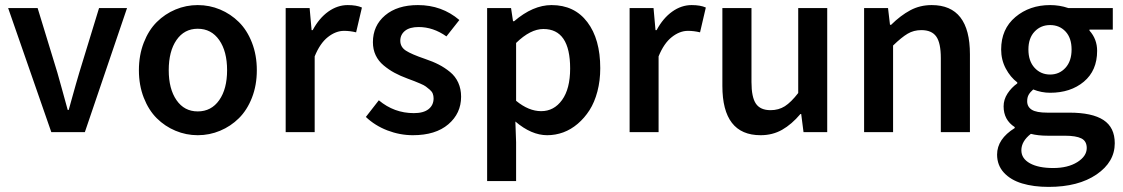

<svg xmlns="http://www.w3.org/2000/svg" viewBox="-20 -523 4446 760"><path d="M183.1 0 12.2 -491.2H128.9L207 -235.8Q210 -225.1 225.1 -171.1Q240.2 -117.2 248 -87.9H252Q256.8 -105 265.1 -135Q273.4 -165 280.5 -189.9Q287.6 -214.8 293.9 -235.8L372.1 -491.2H482.9L315.9 0Z M762.7 12.2Q716.8 12.2 674.8 -5.4Q632.8 -22.9 600.6 -54.9Q568.4 -86.9 549.1 -136.2Q529.8 -185.5 529.8 -245.1Q529.8 -304.7 549.1 -354.2Q568.4 -403.8 600.6 -435.8Q632.8 -467.8 674.8 -485.4Q716.8 -502.9 762.7 -502.9Q809.1 -502.9 851.1 -485.4Q893.1 -467.8 925.5 -435.8Q958 -403.8 977.3 -354.2Q996.6 -304.7 996.6 -245.1Q996.6 -185.5 977.3 -136.2Q958 -86.9 925.5 -54.9Q893.1 -22.9 851.1 -5.4Q809.1 12.2 762.7 12.2ZM762.7 -82Q816.4 -82 847.7 -126.5Q878.9 -170.9 878.9 -245.1Q878.9 -319.8 847.7 -364.5Q816.4 -409.2 762.7 -409.2Q709.5 -409.2 678.7 -364.7Q647.9 -320.3 647.9 -245.1Q647.9 -170.9 678.7 -126.5Q709.5 -82 762.7 -82Z M1110.8 0V-491.2H1205.6L1213.4 -403.8H1217.8Q1243.2 -451.2 1279.5 -477.1Q1315.9 -502.9 1356.4 -502.9Q1391.1 -502.9 1412.6 -493.2L1389.6 -395Q1365.2 -400.9 1341.8 -400.9Q1309.1 -400.9 1277.8 -376.2Q1246.6 -351.6 1225.6 -299.8V0Z M1614.3 12.2Q1563 12.2 1513.4 -6.8Q1463.9 -25.9 1428.2 -60.1L1479.5 -126Q1540 -75.2 1618.2 -75.2Q1656.7 -75.2 1676.5 -91.1Q1696.3 -106.9 1696.3 -133.8Q1696.3 -143.6 1693.1 -152.1Q1689.9 -160.6 1681.2 -168Q1672.4 -175.3 1665.8 -180.4Q1659.2 -185.5 1643.6 -192.1Q1627.9 -198.7 1620.4 -201.7Q1612.8 -204.6 1593.3 -211.9Q1564 -222.7 1541.5 -234.9Q1519 -247.1 1498.5 -264.2Q1478 -281.2 1467 -304.4Q1456.1 -327.6 1456.1 -356Q1456.1 -421.4 1504.4 -462.2Q1552.7 -502.9 1634.3 -502.9Q1729 -502.9 1798.3 -443.8L1747.1 -378.9Q1694.8 -416 1637.2 -416Q1601.6 -416 1583 -400.9Q1564.5 -385.7 1564.5 -361.8Q1564.5 -336.9 1586.7 -322.5Q1608.9 -308.1 1662.1 -290Q1693.8 -279.3 1717 -267.3Q1740.2 -255.4 1761.5 -238Q1782.7 -220.7 1793.9 -195.8Q1805.2 -170.9 1805.2 -140.1Q1805.2 -74.2 1754.6 -31Q1704.1 12.2 1614.3 12.2Z M1908.2 193.8V-491.2H2002.9L2010.7 -439H2015.1Q2089.8 -502.9 2163.1 -502.9Q2253.9 -502.9 2304.9 -435.5Q2356 -368.2 2356 -252.9Q2356 -203.6 2344.7 -160.9Q2333.5 -118.2 2313.5 -86.9Q2293.5 -55.7 2266.8 -33Q2240.2 -10.3 2209.5 1Q2178.7 12.2 2146 12.2Q2083.5 12.2 2020 -42L2022.9 40V193.8ZM2122.1 -83Q2172.9 -83 2204.8 -127.2Q2236.8 -171.4 2236.8 -252Q2236.8 -408.2 2130.9 -408.2Q2079.6 -408.2 2022.9 -353V-124Q2072.8 -83 2122.1 -83Z M2472.2 0V-491.2H2566.9L2574.7 -403.8H2579.1Q2604.5 -451.2 2640.9 -477.1Q2677.2 -502.9 2717.8 -502.9Q2752.4 -502.9 2773.9 -493.2L2751 -395Q2726.6 -400.9 2703.1 -400.9Q2670.4 -400.9 2639.2 -376.2Q2607.9 -351.6 2586.9 -299.8V0Z M2990.7 12.2Q2839.4 12.2 2839.4 -183.1V-491.2H2954.6V-198.2Q2954.6 -138.2 2972.2 -112.5Q2989.7 -86.9 3030.3 -86.9Q3062 -86.9 3086.7 -102.5Q3111.3 -118.2 3139.6 -154.8V-491.2H3254.4V0H3160.6L3151.4 -71.8H3148.4Q3113.8 -30.8 3075.9 -9.3Q3038.1 12.2 2990.7 12.2Z M3400.4 0V-491.2H3495.1L3502.9 -424.8H3507.3Q3544.9 -461.9 3583.3 -482.4Q3621.6 -502.9 3668 -502.9Q3819.3 -502.9 3819.3 -308.1V0H3704.1V-293Q3704.1 -353 3686 -378.4Q3668 -403.8 3627 -403.8Q3596.7 -403.8 3572.8 -389.6Q3548.8 -375.5 3515.1 -342.8V0Z M4130.9 216.8Q4071.3 216.8 4025.9 203.1Q3980.5 189.5 3953.6 160.2Q3926.8 130.9 3926.8 88.9Q3926.8 27.3 3996.6 -16.1V-20Q3952.6 -48.3 3952.6 -102.1Q3952.6 -128.9 3968 -152.6Q3983.4 -176.3 4006.8 -192.9V-196.8Q3979.5 -217.3 3961.2 -251.7Q3942.9 -286.1 3942.9 -327.1Q3942.9 -408.2 3999.3 -455.6Q4055.7 -502.9 4136.7 -502.9Q4174.3 -502.9 4208.5 -491.2H4384.8V-405.8H4292.5V-401.9Q4322.8 -368.2 4322.8 -321.8Q4322.8 -243.7 4270.3 -199.7Q4217.8 -155.8 4136.7 -155.8Q4102.5 -155.8 4069.8 -168.9Q4057.6 -158.2 4051.8 -147.9Q4045.9 -137.7 4045.9 -122.1Q4045.9 -100.1 4064.2 -88.6Q4082.5 -77.1 4125.5 -77.1H4212.9Q4303.2 -77.1 4347.9 -47.9Q4392.6 -18.6 4392.6 43.9Q4392.6 118.2 4320.6 167.5Q4248.5 216.8 4130.9 216.8ZM4136.7 -228Q4173.3 -228 4197.5 -254.6Q4221.7 -281.2 4221.7 -327.1Q4221.7 -372.6 4197.8 -398.2Q4173.8 -423.8 4136.7 -423.8Q4099.6 -423.8 4075.2 -397.9Q4050.8 -372.1 4050.8 -327.1Q4050.8 -281.2 4075.2 -254.6Q4099.6 -228 4136.7 -228ZM4148.9 142.1Q4207 142.1 4244.4 118.7Q4281.7 95.2 4281.7 63Q4281.7 35.6 4260.5 24.9Q4239.3 14.2 4194.8 14.2H4127.9Q4088.9 14.2 4060.5 6.8Q4022.9 36.1 4022.9 71.8Q4022.9 104.5 4056.6 123.3Q4090.3 142.1 4148.9 142.1Z"/></svg>

Font: Source Sans 3 Semibold
Style: Regular
Weight: 600
Designer: Paul D. Hunt
Foundry: Adobe
Version: Version 3.052;hotconv 1.1.0;makeotfexe 2.6.0